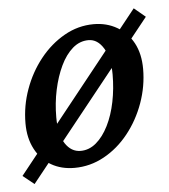

<svg xmlns="http://www.w3.org/2000/svg" viewBox="-43 -509 523 595"><g transform="rotate(-5 218.0 -211.0)"><path d="M168.9 7.8Q127.9 7.8 96.7 -10.3Q65.4 -28.3 47.4 -62.5Q29.3 -96.7 29.3 -142.6Q29.3 -197.3 47.9 -248.5Q66.4 -299.8 99.1 -340.8Q131.8 -381.8 174.8 -406.2Q217.8 -430.7 266.6 -430.7Q306.6 -430.7 338.9 -412.1Q371.1 -393.6 389.2 -359.9Q407.2 -326.2 407.2 -279.3Q407.2 -225.6 388.7 -173.8Q370.1 -122.1 337.4 -81.1Q304.7 -40 261.2 -16.1Q217.8 7.8 168.9 7.8ZM192.4 -43Q218.8 -43 240.7 -61.5Q262.7 -80.1 278.8 -112.3Q294.9 -144.5 303.2 -185.5Q311.5 -226.6 311.5 -270.5Q311.5 -321.3 293 -352.1Q274.4 -382.8 246.1 -382.8Q218.8 -382.8 196.8 -363.8Q174.8 -344.7 159.2 -312Q143.6 -279.3 134.8 -238.3Q126 -197.3 126 -153.3Q126 -99.6 144.5 -71.3Q163.1 -43 192.4 -43ZM41 46.9 5.9 18.6 394.5 -468.8 429.7 -439.5Z"/></g></svg>

Font: Crimson Pro Medium
Style: Italic
Weight: 500
Italic angle: -12°
Designer: Jacques Le Bailly
Foundry: Baron von Fonthausen
Version: Version 1.003